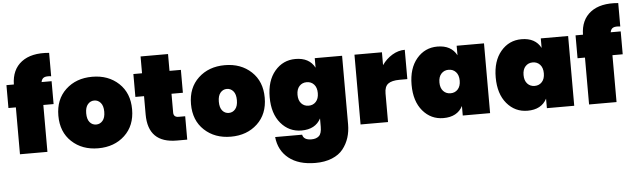

<svg xmlns="http://www.w3.org/2000/svg" viewBox="-59 -1032 5103 1546"><g transform="rotate(-5 2492.5 -259.0)"><path d="M70 0V-379H10V-564H70Q72 -684 152 -745Q232 -806 375 -793V-604Q336 -609 317.5 -600Q299 -591 294 -564H375V-379H292V0Z M917 -492.5Q1001 -414 1001 -282Q1001 -150 917 -71.5Q833 7 703 7Q573 7 489 -71.5Q405 -150 405 -282Q405 -414 489 -492.5Q573 -571 703 -571Q833 -571 917 -492.5ZM703 -185Q734 -185 755 -209.5Q776 -234 776 -282Q776 -330 755 -354.5Q734 -379 703 -379Q672 -379 651 -354.5Q630 -330 630 -282Q630 -234 650.5 -209.5Q671 -185 703 -185Z M1106 -231V-379H1036V-564H1106V-700H1328V-564H1420V-379H1328V-227Q1328 -189 1369 -189H1422V0H1338Q1106 0 1106 -231Z M1989 -492.5Q2073 -414 2073 -282Q2073 -150 1989 -71.5Q1905 7 1775 7Q1645 7 1561 -71.5Q1477 -150 1477 -282Q1477 -414 1561 -492.5Q1645 -571 1775 -571Q1905 -571 1989 -492.5ZM1775 -185Q1806 -185 1827 -209.5Q1848 -234 1848 -282Q1848 -330 1827 -354.5Q1806 -379 1775 -379Q1744 -379 1723 -354.5Q1702 -330 1702 -282Q1702 -234 1722.5 -209.5Q1743 -185 1775 -185Z M2346 -571Q2458 -571 2502 -487V-564H2723V-10Q2723 48 2707 98Q2691 148 2658.5 189Q2626 230 2568.5 253.5Q2511 277 2435 277Q2299 277 2219.5 213.5Q2140 150 2129 41H2347Q2356 85 2419 85Q2458 85 2480 65Q2502 45 2502 -10V-77Q2458 7 2346 7Q2245 7 2179 -71Q2113 -149 2113 -282Q2113 -415 2179 -493Q2245 -571 2346 -571ZM2479 -212Q2502 -237 2502 -282Q2502 -327 2479 -352Q2456 -377 2420 -377Q2384 -377 2361 -352Q2338 -327 2338 -282Q2338 -237 2361 -212Q2384 -187 2420 -187Q2456 -187 2479 -212Z M3045 -231V0H2823V-564H3045V-460Q3079 -509 3128 -538.5Q3177 -568 3230 -568V-331H3167Q3104 -331 3074.5 -309Q3045 -287 3045 -231Z M3493 -571Q3605 -571 3649 -487V-564H3870V0H3649V-77Q3605 7 3493 7Q3392 7 3326 -71Q3260 -149 3260 -282Q3260 -415 3326 -493Q3392 -571 3493 -571ZM3626 -212Q3649 -237 3649 -282Q3649 -327 3626 -352Q3603 -377 3567 -377Q3531 -377 3508 -352Q3485 -327 3485 -282Q3485 -237 3508 -212Q3531 -187 3567 -187Q3603 -187 3626 -212Z M4173 -571Q4285 -571 4329 -487V-564H4550V0H4329V-77Q4285 7 4173 7Q4072 7 4006 -71Q3940 -149 3940 -282Q3940 -415 4006 -493Q4072 -571 4173 -571ZM4306 -212Q4329 -237 4329 -282Q4329 -327 4306 -352Q4283 -377 4247 -377Q4211 -377 4188 -352Q4165 -327 4165 -282Q4165 -237 4188 -212Q4211 -187 4247 -187Q4283 -187 4306 -212Z M4670 0V-379H4610V-564H4670Q4672 -684 4752 -745Q4832 -806 4975 -793V-604Q4936 -609 4917.5 -600Q4899 -591 4894 -564H4975V-379H4892V0Z"/></g></svg>

Font: Poppins Black
Style: Regular
Weight: 900
Designer: Ninad Kale (Devanagari), Jonny Pinhorn (Latin)
Foundry: Indian Type Foundry
Version: Version 3.200;PS 1.000;hotconv 16.6.54;makeotf.lib2.5.65590